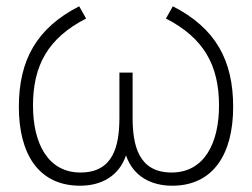

<svg xmlns="http://www.w3.org/2000/svg" viewBox="-20 -575 802 611"><path d="M235 16C302.5 16 358.5 -14.5 381 -80.5C403.5 -14.5 460 16 528 16C658 16 722 -84 722 -235C722 -382 667 -485 530 -555L508 -516C627 -455 677 -369 677 -239C677 -121 631 -26 526 -26C421 -26 402 -112 402 -201V-344H360V-201C360 -109 340 -26 236 -26C133 -26 85 -118 85 -239C85 -367 133 -454 254 -516L232 -555C97 -486 40 -384 40 -235C40 -86 102 16 235 16Z"/></svg>

Font: Hauora ExtraLight
Style: Regular
Weight: 200
Designer: Mikhail Sharanda
Foundry: WCYS & Co.
Version: Version 1.010